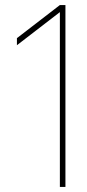

<svg xmlns="http://www.w3.org/2000/svg" viewBox="-20 -740 345 760"><path d="M217 0H239V-720H217L47 -589V-561L217 -692Z"/></svg>

Font: Aspekta 50
Style: Regular
Weight: 50
Designer: Ivo Dolenc
Version: Version 2.000